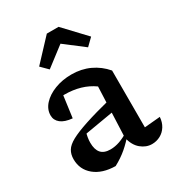

<svg xmlns="http://www.w3.org/2000/svg" viewBox="-179 -845 881 963"><g transform="rotate(-30 261.0 -363.0)"><path d="M421 7Q387 7 358 -17Q329 -41 318 -89L330 -379Q262 -428 163 -428Q146 -428 129 -426Q112 -424 96 -421L160 -452L140 -304Q96 -308 73.5 -326Q51 -344 51 -372Q51 -407 77 -435.5Q103 -464 147 -481Q191 -498 244 -498Q301 -498 348.5 -476Q396 -454 431 -413V-84L522 -92Q520 -62 506 -39.5Q492 -17 469.5 -5Q447 7 421 7ZM207 11Q131 10 86 -27Q41 -64 41 -124Q41 -152 53.5 -173Q66 -194 99 -212Q132 -230 192.5 -250Q253 -270 348 -294V-235L130 -198L165 -214Q160 -199 157.5 -183.5Q155 -168 155 -154Q155 -114 172.5 -94Q190 -74 227 -74Q253 -74 280.5 -83.5Q308 -93 339 -113V-99Q311 -65 279.5 -38Q248 -11 207 11ZM308 -737 425 -613 385 -574 274 -659 163 -574 124 -613 240 -737Z"/></g></svg>

Font: Piazzolla 24pt SemiBold
Style: Regular
Weight: 600
Designer: Juan Pablo del Peral
Foundry: Huerta Tipografica
Version: Version 2.005